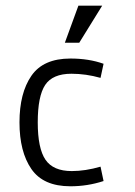

<svg xmlns="http://www.w3.org/2000/svg" viewBox="-20 -651 478 678"><path d="M232.4 -390.6Q166 -390.6 139.6 -351.1Q113.3 -311.5 113.3 -218.8Q113.3 -127 140.6 -86.9Q168 -46.9 233.4 -46.9Q281.2 -46.9 335 -62.5L345.7 -11.7Q289.1 6.8 228.5 6.8Q132.8 6.8 90.8 -54.2Q48.8 -115.2 48.8 -218.8Q48.8 -322.3 90.8 -383.3Q132.8 -444.3 228.5 -444.3Q293.9 -444.3 345.7 -425.8L335 -376Q283.2 -390.6 232.4 -390.6ZM340.8 -630.9 259.8 -500H209L256.8 -630.9Z"/></svg>

Font: Sudo Light
Style: Regular
Weight: 300
Monospace: yes
Designer: Jens Kutilek
Foundry: Jens Kutilek
Version: Version 0.040